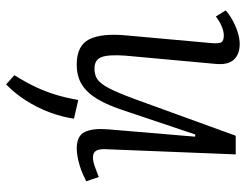

<svg xmlns="http://www.w3.org/2000/svg" viewBox="-108 -451 804 628"><g transform="rotate(90 294.0 -137.0)"><path d="M368 23Q363 61 347.5 102.5Q332 144 308.5 180.5Q285 217 256 245L226 218Q252 176 266.5 144Q281 112 290.5 80.5Q300 49 307 9ZM14 -473Q27 -485 46 -495.5Q65 -506 85.5 -512.5Q106 -519 124 -519Q158 -519 175.5 -499.5Q193 -480 189 -440L162 -145Q158 -89 167 -66.5Q176 -44 204 -44Q226 -44 240 -54Q254 -64 268.5 -91.5Q283 -119 303 -173L424 -506H485L468 -81Q467 -60 473 -49.5Q479 -39 495 -39Q507 -39 523 -44.5Q539 -50 559 -58L573 -17Q563 -12 549.5 -6Q536 0 521 4.5Q506 9 491.5 11.5Q477 14 466 14Q424 14 411.5 -12.5Q399 -39 403 -88L427 -373L420 -374L342 -142Q325 -89 304.5 -54.5Q284 -20 257 -3Q230 14 191 14Q129 14 108.5 -27Q88 -68 96 -150L121 -427Q123 -450 118.5 -458.5Q114 -467 96 -467Q83 -467 67 -460.5Q51 -454 34 -441Z"/></g></svg>

Font: Literata Light
Style: Italic
Weight: 300
Italic angle: -2°
Designer: Latin by Veronika Burian and Jose Scaglione. Greek by Irene Vlachou. Cyrillic by Vera Evstafieva
Foundry: TypeTogether
Version: Version 3.103;gftools[0.9.29]